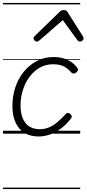

<svg xmlns="http://www.w3.org/2000/svg" viewBox="-20 -905 586 1300"><path d="M242 19Q184 19 144.5 -6Q105 -31 84.5 -77.5Q64 -124 64 -187Q64 -253 83.5 -312.5Q103 -372 140.5 -418.5Q178 -465 229.5 -492Q281 -519 345 -519Q397 -519 439 -498.5Q481 -478 503 -446Q510 -437 508 -430Q506 -423 496 -414Q486 -407 478 -407Q470 -407 463 -414Q442 -439 414 -454.5Q386 -470 339 -470Q289 -470 248.5 -446.5Q208 -423 179 -383.5Q150 -344 134.5 -294Q119 -244 119 -190Q119 -141 133.5 -105Q148 -69 176.5 -50Q205 -31 247 -30Q283 -30 313 -43Q343 -56 370.5 -79.5Q398 -103 425 -133Q433 -142 441.5 -140.5Q450 -139 457 -132Q464 -126 465.5 -118.5Q467 -111 460 -102Q429 -62 393 -35Q357 -8 318.5 5.5Q280 19 242 19ZM230 -623Q222 -623 214.5 -630.5Q207 -638 207 -645Q207 -650 209 -653.5Q211 -657 215 -661L384 -825Q391 -832 398 -834.5Q405 -837 413 -837Q420 -837 426.5 -834Q433 -831 437 -824L541 -660Q543 -655 544.5 -651.5Q546 -648 546 -645Q546 -636 537.5 -629.5Q529 -623 521 -623Q516 -623 512 -626Q508 -629 504 -633L405 -769L250 -634Q244 -629 239.5 -626Q235 -623 230 -623ZM0 365H523V375H0ZM0 -20H523V0H0ZM0 -505H523V-500H0ZM0 -885H523V-875H0Z"/></svg>

Font: Playwrite AT Guides
Style: Italic
Weight: 400
Italic angle: -13.0072°
Designer: Veronika Burian, José Scaglione
Foundry: TypeTogether
Version: Version 1.002